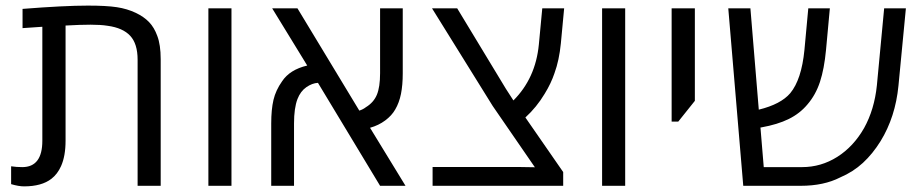

<svg xmlns="http://www.w3.org/2000/svg" viewBox="-20 -660 3274 682"><path d="M19.5 -5.9V-69.3Q38.6 -66.4 59.1 -66.4Q130.4 -66.4 130.4 -160.2V-564.9L60.1 -560.1V-628.4Q208 -640.1 292 -640.1Q357.9 -640.1 394.8 -634.5Q431.6 -628.9 462.4 -614.3Q491.2 -600.6 509.5 -581.5Q527.8 -562.5 538.6 -532.7Q550.8 -501 550.8 -449.7V0H468.8V-447.8Q468.8 -504.4 442.6 -532.7Q416.5 -561 362.3 -568.4Q337.9 -572.3 301.8 -572.3Q265.1 -572.3 212.9 -569.3V-160.2Q212.9 -105.5 196.8 -69.8Q184.1 -41.5 162.6 -24.9Q127.9 2 65.4 2Q46.4 2 19.5 -5.9Z M720.2 -630.4H802.2V0H720.2Z M981.9 -371.1Q1009.3 -412.6 1071.3 -427.2L946.8 -630.4H1036.6L1256.3 -267.1Q1270 -271.5 1279.8 -279.3Q1307.1 -295.9 1318.6 -323.2Q1330.1 -350.6 1330.1 -399.9V-630.4H1410.6V-399.9Q1410.6 -357.9 1404.3 -326.4Q1397.9 -294.9 1383.8 -271Q1371.6 -249.5 1348.4 -232.2Q1325.2 -214.8 1294.4 -206.1L1420.4 0H1330.1L1109.4 -365.7Q1088.9 -364.7 1068.1 -350.3Q1047.4 -335.9 1036.6 -308.1Q1024.4 -275.9 1024.4 -221.7V0H943.4V-221.7Q943.4 -271 951.4 -305.2Q959.5 -339.4 981.9 -371.1Z M1516.6 -66.9H1817.9L1879.9 -65.9L1730 -283.7L1514.6 -630.4H1604L1776.9 -344.7L1803.7 -303.2Q1882.3 -381.8 1894 -501.5L1906.2 -630.4H1983.9L1972.2 -505.9Q1966.3 -445.8 1949.7 -400.4Q1937.5 -363.8 1914.6 -326.7Q1886.2 -279.3 1846.2 -242.7L1980.5 -48.8V0H1516.6Z M2118.7 -630.4H2200.7V0H2118.7Z M2365.7 -630.4H2448.2V-301.8L2389.2 -228H2365.7Z M2566.9 -630.4H2645.5L2675.3 -270.5Q2753.4 -289.6 2787.1 -329.1Q2827.1 -377.4 2837.4 -482.4L2851.1 -630.4H2927.7L2914.1 -482.9Q2907.7 -415 2892.6 -369.1Q2877.4 -323.2 2848.6 -289.6Q2821.3 -256.8 2781.7 -237.3Q2742.2 -217.8 2684.6 -207.5L2681.2 -207L2692.9 -66.4H2829.1Q2896.5 -66.4 2954.1 -102.8Q3011.7 -139.2 3049.3 -205.1Q3085.9 -271 3094.7 -356.4L3120.6 -630.4H3197.8L3171.4 -355.5Q3160.6 -244.6 3107.9 -158.7Q3080.1 -113.8 3045.2 -81.5Q3010.3 -49.3 2964.4 -29.8Q2906.2 0 2824.2 0H2620.1Z"/></svg>

Font: Viking Open Sans
Style: Regular
Weight: 400
Foundry: Ascender Corporation
Version: Version 2.001